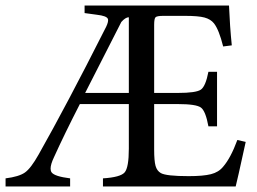

<svg xmlns="http://www.w3.org/2000/svg" viewBox="-31 -670 922 690"><path d="M822 -167C806 -123.7 789 -91.7 771 -71C760.3 -57.7 745.7 -48.7 727 -44C708.3 -39.3 681.7 -37 647 -37C593 -37 559.7 -40.7 547 -48C537.7 -53.3 531.3 -62 528 -74C524.7 -86 523 -105.3 523 -132V-296H608C652 -296 679.7 -291.8 691 -283.5C702.3 -275.2 711.3 -252.7 718 -216H749V-412H718C711.3 -377.3 702.3 -356 691 -348C679.7 -340 652 -336 608 -336H523V-581C523 -595.7 524.7 -604.7 528 -608C531.3 -611.3 540.7 -613 556 -613H633C665.7 -613 689.3 -611 704 -607C718.7 -603 730 -596 738 -586C750 -570.7 761 -543 771 -503L802 -507C797.3 -553 794 -600.7 792 -650H273V-623L317 -617C340.3 -614.3 353.5 -609.5 356.5 -602.5C357.2 -601 357.5 -599.1 357.5 -597C357.5 -589.4 353.3 -578.1 345 -563C253.7 -382.3 174.7 -233 108 -115C89.3 -81.7 72.8 -60 58.5 -50C44.2 -40 21 -33 -11 -29V0H221V-29C183.7 -33.7 161.5 -40.8 154.5 -50.5C152 -53.9 150.8 -58.5 150.8 -64.1C150.8 -74.2 154.8 -87.8 163 -105C187.7 -159.7 218.7 -223.3 256 -296H432V-136C432 -90.7 427 -62.2 417 -50.5C407 -38.8 381 -31.7 339 -29V0H816C818.7 -9.3 830.7 -62.7 852 -160ZM432 -336H275L405 -591C415 -602.3 424 -608 432 -608Z"/></svg>

Font: Ponomar Unicode
Style: Regular
Weight: 400
Version: 1.3